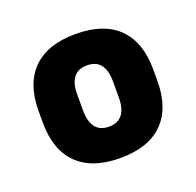

<svg xmlns="http://www.w3.org/2000/svg" viewBox="-72 -723 498 487"><g transform="rotate(-20 176.5 -479.5)"><path d="M176.3 -312.1Q100.9 -312.1 61.4 -351.2Q21.9 -390.3 21.9 -463.9V-495.1Q21.9 -568.7 61.4 -607.8Q100.9 -646.8 176.3 -646.8Q252.6 -646.8 291.9 -607.6Q331.3 -568.4 331.3 -495.1V-463.9Q331.3 -390.3 291.9 -351.2Q252.4 -312.1 176.3 -312.1ZM176.6 -396.8Q200.9 -396.8 212.9 -412.4Q224.9 -428 224.9 -457.3V-502.3Q224.9 -531.1 213 -546.6Q201 -562.1 176.6 -562.1Q152.2 -562.1 140.3 -546.6Q128.4 -531.1 128.4 -502.3V-457.3Q128.4 -428.1 140.3 -412.5Q152.2 -396.8 176.6 -396.8Z"/></g></svg>

Font: Anek Gurmukhi Medium
Style: Regular
Weight: 500
Designer: Sarang Kulkarni (Gurmukhi), Yesha Goshar (Latin)
Foundry: Ek Type
Version: Version 1.003